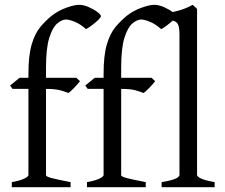

<svg xmlns="http://www.w3.org/2000/svg" viewBox="-20 -777 934 797"><path d="M337 -656Q314 -677 290.5 -686.5Q267 -696 254 -696Q237 -696 217.5 -679.5Q198 -663 184.5 -620Q171 -577 171 -496V-454H297L312 -440Q302 -427 287 -411.5Q272 -396 264 -391Q252 -396 231 -402Q210 -408 171 -408V-50Q171 -44 193.5 -38Q216 -32 273 -21V0H29V-21Q63 -27 80.5 -35.5Q98 -44 98 -50V-408H32L22 -422L61 -454H98V-470Q98 -547 111.5 -592.5Q125 -638 147 -664.5Q169 -691 195 -712Q222 -733 255.5 -745Q289 -757 308 -757Q327 -757 348.5 -747.5Q370 -738 384.5 -727Q399 -716 399 -710Q399 -705 387.5 -694Q376 -683 361.5 -672Q347 -661 337 -656ZM649 -656Q626 -677 602.5 -686.5Q579 -696 566 -696Q549 -696 529.5 -679.5Q510 -663 496.5 -620Q483 -577 483 -496V-454H609L624 -440Q614 -427 599 -411.5Q584 -396 576 -391Q564 -396 543 -402Q522 -408 483 -408V-50Q483 -44 505.5 -38Q528 -32 585 -21V0H341V-21Q375 -27 392.5 -35.5Q410 -44 410 -50V-408H344L334 -422L373 -454H410V-470Q410 -547 423.5 -592.5Q437 -638 459 -664.5Q481 -691 507 -712Q534 -733 567.5 -745Q601 -757 620 -757Q639 -757 660.5 -747.5Q682 -738 696.5 -727Q711 -716 711 -710Q711 -705 699.5 -694Q688 -683 673.5 -672Q659 -661 649 -656ZM651 0V-21Q693 -28 709 -35.5Q725 -43 725 -51V-633Q725 -662 719.5 -674.5Q714 -687 699 -691Q684 -695 656 -698V-718Q691 -725 721 -733Q751 -741 780 -757L798 -740V-51Q798 -44 814.5 -36Q831 -28 871 -21V0Z"/></svg>

Font: ChillKai
Style: Regular
Weight: 400
Designer: ChillType
Foundry: 寒蝉字型
Version: Version 2.000